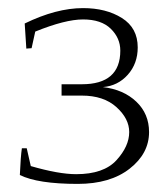

<svg xmlns="http://www.w3.org/2000/svg" viewBox="-20 -748 401 474"><path d="M45 -628 41 -690Q119 -728 185 -728Q242 -728 281 -703.5Q320 -679 320 -631Q320 -591 295.5 -563.5Q271 -536 234 -533Q285 -527 316.5 -497Q348 -467 348 -422Q348 -369 300 -331.5Q252 -294 172 -294Q73 -294 29 -316Q31 -362 34 -382H46L56 -338Q125 -318 168 -318Q236 -318 267.5 -352.5Q299 -387 299 -422Q299 -455 267.5 -483.5Q236 -512 182 -512H132V-540H182Q277 -540 277 -623Q277 -654 253.5 -677Q230 -700 185 -700Q141 -700 67 -670L58 -629Q54 -629 50.5 -628.5Q47 -628 45 -628Z"/></svg>

Font: Afta serif
Style: Regular
Weight: 400
Designer: parq.ink
Foundry: Oriol Esparraguera Font
Version: Version 1.000